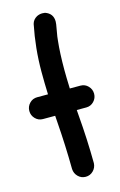

<svg xmlns="http://www.w3.org/2000/svg" viewBox="-121 -765 520 833"><g transform="rotate(-15 139.5 -348.0)"><path d="M194 -271Q195 -258 196 -244Q205 -137 206 -29Q205 -9 191 5Q177 19 157 19Q137 19 123 5Q109 -9 108 -29Q107 -135 99 -242Q98 -257 97 -271H42Q22 -271 8 -285.5Q-6 -300 -6 -320Q-6 -340 8 -354.5Q22 -369 42 -369H91Q89 -420 89 -471Q89 -576 110 -680Q115 -699 133 -709Q145 -715 158 -715L170 -714Q205 -702 205 -666Q205 -660 204 -653.5Q203 -647 195 -601L193 -583Q187 -529 187 -453Q187 -422 189 -369H237Q257 -369 271 -354.5Q285 -340 285 -320Q285 -300 271 -285.5Q257 -271 237 -271Z"/></g></svg>

Font: Bad Comic
Style: Regular
Weight: 400
Designer: GGBotNet
Foundry: f0n7
Version: 0.9